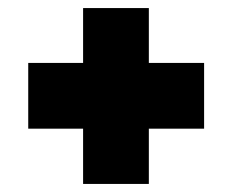

<svg xmlns="http://www.w3.org/2000/svg" viewBox="-20 -499 576 476"><path d="M186 -43V-180H50V-343H186V-479H349V-343H486V-180H349V-43Z"/></svg>

Font: Alumni Sans Thin Black
Style: Regular
Weight: 900
Version: Version 1.018